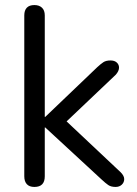

<svg xmlns="http://www.w3.org/2000/svg" viewBox="-20 -732 540 759"><path d="M116 7Q96 7 86 -4Q76 -15 76 -35V-671Q76 -691 86 -701.5Q96 -712 116 -712Q135 -712 146 -701.5Q157 -691 157 -671V-270H159L364 -466Q378 -479 388.5 -486Q399 -493 417 -493Q433 -493 442 -484.5Q451 -476 450.5 -463.5Q450 -451 438 -437L220 -230V-274L457 -51Q471 -37 471 -24Q471 -11 461.5 -2Q452 7 437 7Q419 7 408 -0.5Q397 -8 381 -23L159 -228H157V-35Q157 7 116 7Z"/></svg>

Font: Nunito ExtraLight
Style: Regular
Weight: 400
Version: Version 3.602